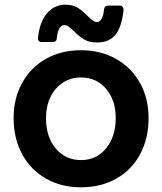

<svg xmlns="http://www.w3.org/2000/svg" viewBox="-20 -787 692 818"><path d="M38 -284Q38 -368 74.5 -434Q111 -500 176 -536.5Q241 -573 325 -573Q409 -573 474.5 -536Q540 -499 576.5 -433.5Q613 -368 613 -284Q613 -197 577 -130Q541 -63 475.5 -26Q410 11 325 11Q241 11 176 -26Q111 -63 74.5 -130Q38 -197 38 -284ZM473 -284Q473 -360 432 -408.5Q391 -457 325 -457Q282 -457 248 -435Q214 -413 195 -373.5Q176 -334 176 -284Q176 -204 217.5 -154.5Q259 -105 325 -105Q391 -105 432 -155Q473 -205 473 -284ZM295 -654Q293 -656 284 -664Q275 -672 268 -676Q261 -680 254 -680Q228 -680 222 -624Q221 -608 205 -608H157Q149 -608 145 -612.5Q141 -617 142 -625Q148 -691 179 -729Q210 -767 260 -767Q290 -767 311 -754Q332 -741 353 -719Q368 -705 376.5 -699Q385 -693 394 -693Q405 -693 413 -707Q421 -721 423 -747Q426 -763 440 -763H491Q499 -763 503 -757Q507 -751 506 -740Q498 -671 471.5 -638.5Q445 -606 393 -606Q360 -606 338.5 -619Q317 -632 295 -654Z"/></svg>

Font: Open Sauce Two
Style: Bold
Weight: 700
Designer: Alfredo Marco Pradil
Foundry: Creative Sauce Fz LLC
Version: Version 1.477